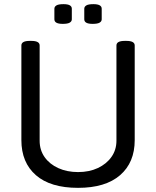

<svg xmlns="http://www.w3.org/2000/svg" viewBox="-20 -899 752 925"><path d="M589 -702Q629 -702 629 -680V-224Q629 -116 558.5 -55Q488 6 356 6Q223 6 153 -55Q83 -116 83 -224V-680Q83 -702 123 -702H131Q171 -702 171 -680V-221Q171 -176 195 -142Q219 -108 261 -89Q303 -70 356 -70Q410 -70 451.5 -89.5Q493 -109 517 -143Q541 -177 541 -221V-680Q541 -702 581 -702ZM430 -879Q470 -879 470 -857V-806Q470 -796 460 -790Q450 -784 426 -784Q386 -784 386 -806V-857Q386 -867 396 -873Q406 -879 430 -879ZM286 -879Q326 -879 326 -857V-806Q326 -796 316 -790Q306 -784 282 -784Q242 -784 242 -806V-857Q242 -867 252 -873Q262 -879 286 -879Z"/></svg>

Font: Asap VF Beta
Style: Regular
Weight: 400
Designer: Pablo Cosgaya
Foundry: Pablo Cosgaya
Version: Version 1.007